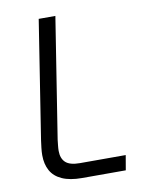

<svg xmlns="http://www.w3.org/2000/svg" viewBox="-80 -758 633 817"><g transform="rotate(-10 236.0 -349.5)"><path d="M208 0Q156 0 122.5 -15Q89 -30 73.5 -58Q58 -86 58 -125Q58 -139 60 -156.5Q62 -174 64 -188L144 -699H216L134 -178Q133 -168 131.5 -155Q130 -142 130 -131Q130 -98 148.5 -81Q167 -64 210 -64H408L397 0Z"/></g></svg>

Font: MuseoModerno Thin Light
Style: Italic
Weight: 300
Italic angle: -9°
Version: Version 1.003